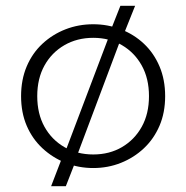

<svg xmlns="http://www.w3.org/2000/svg" viewBox="-20 -567 645 665"><path d="M208 78H157L197 -26L204 -36L359 -445L361 -456L397 -547H448L404 -437L397 -428L246 -26L244 -14ZM303 15Q252 15 207 -3Q162 -21 127 -53.5Q92 -86 72.5 -131.5Q53 -177 53 -234Q53 -291 72.5 -337Q92 -383 127 -415.5Q162 -448 207 -465.5Q252 -483 303 -483Q353 -483 398.5 -465.5Q444 -448 478.5 -415.5Q513 -383 532.5 -337Q552 -291 552 -234Q552 -177 532.5 -131.5Q513 -86 478.5 -53.5Q444 -21 399 -3Q354 15 303 15ZM303 -32Q359 -32 402.5 -57.5Q446 -83 471 -128Q496 -173 496 -234Q496 -295 471 -340Q446 -385 402.5 -410.5Q359 -436 303 -436Q247 -436 203 -410.5Q159 -385 134 -340Q109 -295 109 -234Q109 -173 134 -128Q159 -83 203 -57.5Q247 -32 303 -32Z"/></svg>

Font: BioRhyme Light
Style: Regular
Weight: 300
Designer: Aoife Mooney
Foundry: Aoife Mooney Type
Version: Version 1.600;gftools[0.9.33]